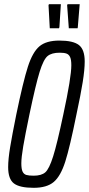

<svg xmlns="http://www.w3.org/2000/svg" viewBox="-20 -890 425 918"><path d="M19 -91Q19 -129 28.5 -186.5Q38 -244 58 -343Q91 -502 113.5 -571.5Q136 -641 168.5 -668.5Q201 -696 264 -696Q330 -696 357.5 -674.5Q385 -653 385 -596Q385 -557 375.5 -497.5Q366 -438 346 -345Q314 -186 292 -117Q270 -48 237 -20Q204 8 141 8Q74 8 46.5 -13Q19 -34 19 -91ZM283 -344Q321 -520 321 -578Q321 -605 315 -617.5Q309 -630 297.5 -634Q286 -638 265 -638Q227 -638 207.5 -622Q188 -606 169.5 -546.5Q151 -487 121 -344Q100 -243 91 -190Q82 -137 82 -109Q82 -82 88 -69.5Q94 -57 106 -53.5Q118 -50 141 -50Q178 -50 196.5 -66Q215 -82 234 -142Q253 -202 283 -344ZM262 -755H218L212 -865L214 -870H271L264 -760ZM351 -755H309L301 -865L303 -870H361L352 -760Z"/></svg>

Font: Saira Ultra Condensed
Style: Italic
Weight: 400
Width: 1
Italic angle: -12°
Designer: Hector Gatti with collaboration of the Omnibus-Type team
Foundry: Omnibus-Type
Version: Version 1.001; ttfautohint (v1.8)